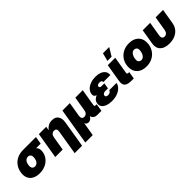

<svg xmlns="http://www.w3.org/2000/svg" viewBox="228 -2048 3564 3564"><g transform="rotate(-45 2010.0 -266.0)"><path d="M258.8 11.7Q175.3 11.7 116.9 -19.8Q58.6 -51.3 33 -110.4Q7.3 -169.4 21 -252Q34.7 -334.5 78.9 -393.3Q123 -452.1 190.9 -483.9Q258.8 -515.6 342.3 -515.6H683.1L658.2 -367.2H539.6Q563.5 -344.7 573.7 -310.8Q584 -276.9 575.7 -228.5Q564 -157.7 520.8 -103.5Q477.5 -49.3 410.2 -18.8Q342.8 11.7 258.8 11.7ZM320.8 -363.3H316.9Q282.2 -363.3 255.1 -336.7Q228 -310.1 218.3 -252Q209 -193.8 229.2 -167.2Q249.5 -140.6 284.2 -140.6Q318.8 -140.6 347.9 -167.2Q377 -193.8 386.2 -252Q396 -310.1 375.7 -336.7Q355.5 -363.3 320.8 -363.3Z M915 -273.4 869.6 0H674.3L759.8 -515.6H952.6L939.9 -439Q971.7 -480.5 1013.4 -503.9Q1055.2 -527.3 1111.8 -527.3Q1201.7 -527.3 1239.3 -469.7Q1276.9 -412.1 1261.2 -318.8L1174.8 204.1H979.5L1059.6 -281.2Q1066.4 -320.3 1052.5 -341.3Q1038.6 -362.3 1003.9 -362.3Q969.7 -362.3 946 -340.3Q922.4 -318.4 915 -273.4Z M1258.8 204.1 1377.9 -515.6H1573.2L1525.9 -230.5Q1519.5 -190.9 1533.7 -168.2Q1547.9 -145.5 1583.5 -145.5Q1619.1 -145.5 1641.1 -168.2Q1663.1 -190.9 1669.4 -230.5L1716.8 -515.6H1912.1L1856.4 -180.7Q1851.1 -148.4 1882.3 -148.4H1910.6L1886.2 0H1786.6Q1680.7 0 1665.5 -83.5Q1645 -45.9 1619.9 -30.8Q1594.7 -15.6 1569.8 -15.6Q1546.9 -15.6 1527.8 -26.4Q1508.8 -37.1 1498.5 -63.5L1454.1 204.1Z M2156.7 11.7Q2086.4 11.7 2031.7 -7.3Q1977.1 -26.4 1948.7 -63.7Q1920.4 -101.1 1929.2 -154.8Q1936.5 -199.2 1963.9 -225.8Q1991.2 -252.4 2029.8 -267.1Q1999.5 -277.3 1985.4 -298.3Q1971.2 -319.3 1977.5 -356.4Q1986.3 -408.7 2025.6 -447Q2064.9 -485.4 2124.5 -506.3Q2184.1 -527.3 2252.9 -527.3Q2318.4 -527.3 2370.4 -508.1Q2422.4 -488.8 2451.2 -450Q2480 -411.1 2474.1 -352.5H2290Q2291.5 -376.5 2276.6 -387.5Q2261.7 -398.4 2234.4 -398.4Q2209 -398.4 2189 -389.2Q2168.9 -379.9 2165.5 -359.9Q2163.1 -343.3 2175.3 -332.8Q2187.5 -322.3 2211.9 -322.3H2285.6L2280.3 -291H2280.8L2267.1 -209H2194.3Q2167.5 -209 2148.7 -197Q2129.9 -185.1 2126 -163.6Q2122.6 -142.1 2137.7 -129.6Q2152.8 -117.2 2182.1 -117.2Q2212.9 -117.2 2233.2 -130.9Q2253.4 -144.5 2260.3 -168.5H2452.1Q2441.9 -117.7 2402.6 -76.9Q2363.3 -36.1 2300.5 -12.2Q2237.8 11.7 2156.7 11.7Z M2679.7 0Q2577.1 0 2536.6 -37.4Q2496.1 -74.7 2509.8 -159.2L2568.8 -515.6H2764.2L2708 -177.7Q2702.6 -143.6 2738.8 -143.6H2760.3L2736.3 0ZM2620.6 -576.7 2662.1 -735.8H2826.2L2730 -576.7Z M3063 11.7Q2948.2 11.7 2880.9 -49.3Q2813.5 -110.4 2813.5 -214.8Q2813.5 -306.2 2854.5 -376.5Q2895.5 -446.8 2967.5 -487.1Q3039.6 -527.3 3132.3 -527.3Q3247.6 -527.3 3314.7 -466.3Q3381.8 -405.3 3381.8 -300.8Q3381.8 -215.3 3343 -144.3Q3304.2 -73.2 3232.7 -30.8Q3161.1 11.7 3063 11.7ZM3076.2 -140.6Q3112.8 -140.6 3137.5 -165.5Q3162.1 -190.4 3174.3 -227.8Q3186.5 -265.1 3186.5 -301.8Q3186.5 -339.4 3165.8 -357.2Q3145 -375 3119.1 -375Q3082.5 -375 3058.1 -350.1Q3033.7 -325.2 3021.2 -288.1Q3008.8 -251 3008.8 -213.9Q3008.8 -176.8 3029.5 -158.7Q3050.3 -140.6 3076.2 -140.6Z M3665.5 11.7Q3540.5 11.7 3479.7 -50Q3418.9 -111.8 3436.5 -217.8L3485.8 -515.6H3681.2L3633.8 -230.5Q3627.4 -191.4 3642.1 -168.5Q3656.7 -145.5 3691.4 -145.5Q3726.1 -145.5 3748.5 -168.5Q3771 -191.4 3777.3 -230.5L3824.7 -515.6H4020L3970.7 -217.8Q3953.1 -111.8 3871.8 -50Q3790.5 11.7 3665.5 11.7Z"/></g></svg>

Font: Inter Display Black
Style: Italic
Weight: 900
Italic angle: -9.39999°
Designer: Rasmus Andersson
Foundry: rsms
Version: Version 4.000;git-a52131595